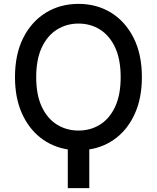

<svg xmlns="http://www.w3.org/2000/svg" viewBox="-20 -757 801 980"><path d="M435.7 203.1H326V5.7Q246.8 -6.7 186.1 -54.5Q125.4 -102.3 90.9 -180.6Q56.5 -258.9 56.5 -363.3Q56.5 -479.8 98.5 -563.4Q140.6 -647 214 -692.1Q287.3 -737.2 380.7 -737.2Q474.1 -737.2 547.1 -692.1Q620 -647 662.1 -563.4Q704.2 -479.8 704.2 -363.3Q704.2 -258.9 669.9 -180.6Q635.7 -102.3 575.1 -54.5Q514.6 -6.7 435.7 5.7ZM380.7 -90.6Q441.8 -90.6 490.4 -120.9Q539.1 -151.3 567.5 -211.8Q595.9 -272.4 595.9 -363.3Q595.9 -454.2 567.5 -514.9Q539.1 -575.6 490.4 -606.2Q441.8 -636.7 380.7 -636.7Q320 -636.7 271 -606.2Q221.9 -575.6 193.4 -514.9Q164.8 -454.2 164.8 -363.3Q164.8 -272.4 193.4 -211.8Q221.9 -151.3 271 -120.9Q320 -90.6 380.7 -90.6Z"/></svg>

Font: Linik Sans Medium
Style: Regular
Weight: 500
Designer: Rasmus Andersson (font), Cristiano Sobral (main changes)
Foundry: rsms
Version: Version 3.018;June 1, 2022;FontCreator 14.0.0.2814 64-bit; t